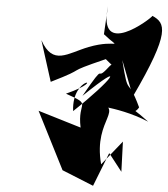

<svg xmlns="http://www.w3.org/2000/svg" viewBox="-20 -839 541 617"><path d="M314 -729C370 -675 359 -715 265 -688C197 -668 150 -627 113 -710L143 -576C272 -626 176 -600 320 -649C401 -563 381 -680 328 -622C281 -571 327 -651 245 -531C391 -649 341 -582 215 -482C210 -599 333 -587 192 -538C279 -499 228 -517 239 -429L104 -483L181 -292L279 -242L331 -347L370 -287L375 -384L305 -311C278 -464 393 -485 281 -517C255 -495 347 -505 456 -448C316 -574 392 -438 427 -494C388 -600 393 -520 373 -646L407 -529C529 -737 511 -765 470 -788C465 -779 292 -648 327 -819Z"/></svg>

Font: Asimov Silicon
Style: Regular
Weight: 400
Designer: Google
Version: Version 2.000980; 2014